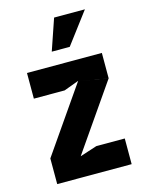

<svg xmlns="http://www.w3.org/2000/svg" viewBox="-112 -799 661 867"><g transform="rotate(-15 219.0 -365.0)"><path d="M181 -94 393 -400 258 -426 46 -120V0H394V-120H261ZM44 -400H188L258 -426L394 -400V-520H44ZM177 -584H261L371 -730H227Z"/></g></svg>

Font: Pescante Normal
Style: Regular
Weight: 400
Designer: Ariel Martín Pérez
Foundry: Tunera Type Foundry
Version: Version 1.000;FEAKit 1.0